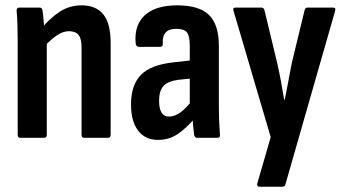

<svg xmlns="http://www.w3.org/2000/svg" viewBox="-20 -521 1303 726"><path d="M298.8 0Q288.4 0 288.4 -10.9V-342.9Q288.4 -374.7 277 -388.8Q265.7 -403 241 -403Q218.7 -403 196.5 -388.3Q174.3 -373.6 146.9 -344.7L136.2 -412.9Q169.4 -453 206.3 -476.9Q243.2 -500.8 288.5 -500.8Q343.4 -500.8 370.9 -466.3Q398.4 -431.8 398.4 -358.9V-10.9Q398.4 0 388 0ZM57.3 0Q46.9 0 46.9 -10.9V-367Q46.9 -402 45.9 -430.8Q44.9 -459.5 42.9 -478.8Q41.9 -492.3 52.3 -492.3H130.2Q139.2 -492.3 140.6 -481.8Q143.2 -465.8 145.4 -438.7Q147.6 -411.6 148.6 -393.6L156.9 -366.2V-10.9Q156.9 0 146.5 0Z M725.3 0Q716.9 0 713.9 -11.5Q712.4 -25 709.9 -50.6Q707.4 -76.2 706.4 -96.6L697.6 -119.4V-348.5Q697.6 -384.8 686.8 -398.5Q675.9 -412.1 646.1 -412.1Q591.6 -412.1 595.6 -355.3Q596.5 -343.9 585.2 -343.9H504.8Q494.3 -343.9 492.8 -358.9Q487.3 -427 528.2 -463.9Q569 -500.8 650 -500.8Q732.6 -500.8 770.1 -464.6Q807.6 -428.5 807.6 -347.1V-124.8Q807.6 -84.8 808.9 -58.1Q810.1 -31.3 811.6 -12.4Q813.6 0 802.2 0ZM577.6 8Q529.2 8 502.3 -27Q475.4 -61.9 475.4 -126.4Q475.4 -198.4 512.1 -237.1Q548.8 -275.9 637.2 -285.4L708.6 -293.4L708.2 -224.8L654.2 -219.2Q614.8 -214.2 598.2 -195.8Q581.5 -177.4 581.5 -139.6Q581.5 -110.4 590.8 -95.3Q600.2 -80.2 619.3 -80.2Q639.9 -80.2 661.3 -95.2Q682.7 -110.3 713 -148.1L719.8 -77.4Q682.3 -33.9 650.1 -12.9Q618 8 577.6 8Z M960.4 185Q955.5 185 953.3 181Q951 177 953 172.1L1003.6 -2.6L863.2 -479.4Q858.7 -492.3 871.1 -492.3H968.6Q977 -492.3 980 -482.4L1028.2 -282.4Q1035.8 -249.8 1042.3 -213.9Q1048.9 -178 1054.4 -144.5H1056.9Q1063.5 -178 1070.3 -214.2Q1077.1 -250.4 1083.2 -281.9L1131.7 -482.4Q1133.8 -492.3 1143.2 -492.3H1239.2Q1251.1 -492.3 1247.1 -479.4L1059.1 176.6Q1057.6 185 1047.7 185Z"/></svg>

Font: Sofia Sans Condensed
Style: Regular
Weight: 400
Designer: Botio Nikoltchev, Ani Petrova
Foundry: lettersoup
Version: Version 4.100